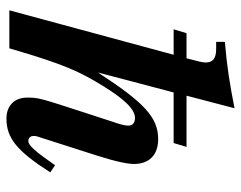

<svg xmlns="http://www.w3.org/2000/svg" viewBox="-96 -643 748 596"><g transform="rotate(90 278.0 -345.0)"><path d="M493 -142C450 -80 431 -59 418 -59C406 -59 402 -68 402 -75C402 -78 402 -83 405 -91L462 -269C482 -331 489 -368 489 -387C489 -434 461 -462 412 -462C344 -462 298 -418 205 -275L267 -510H424L436 -550H277L316 -699C239 -684 191 -676 110 -669V-642H132C161 -642 174 -632 174 -609C174 -600 170 -584 164 -562L161 -550H83L71 -510H150L12 0H130C181 -175 203 -219 247 -291C287 -356 319 -390 346 -390C358 -390 370 -385 370 -369C370 -363 368 -351 363 -336L331 -238C283 -91 283 -89 283 -55C283 -15 309 9 348 9C409 9 449 -24 515 -127Z"/></g></svg>

Font: XITS
Style: Bold Italic
Weight: 700
Italic angle: -16.33°
Designer: MicroPress Inc., with final additions and corrections provided by Coen Hoffman, Elsevier (retired)
Version: Version 1.105